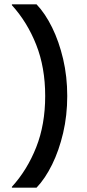

<svg xmlns="http://www.w3.org/2000/svg" viewBox="-20 -780 402 888"><path d="M35 84Q106 6 147.5 -99Q189 -204 189 -336Q189 -468 147.5 -573Q106 -678 35 -756V-760H149Q189 -718 221 -653Q253 -588 272 -507Q291 -426 291 -336Q291 -246 272 -165Q253 -84 221 -19Q189 46 149 88H35Z"/></svg>

Font: Kufam Medium
Style: Regular
Weight: 500
Designer: Wael Morcos, Artur Schmal
Foundry: Original Type
Version: Version 1.300; ttfautohint (v1.8.3)